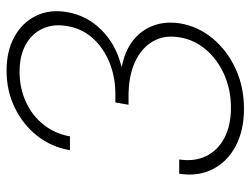

<svg xmlns="http://www.w3.org/2000/svg" viewBox="-112 -666 788 605"><g transform="rotate(-90 282.5 -364.0)"><path d="M241.7 10.3Q173.8 10.3 124.3 -15.9Q74.7 -42 51.3 -88.4Q27.8 -134.8 37.1 -193.8H82Q74.7 -145.5 92.8 -108.6Q110.8 -71.8 150.1 -51.3Q189.5 -30.8 244.6 -30.8Q302.2 -30.8 350.1 -52.2Q397.9 -73.7 428.7 -110.4Q459.5 -147 466.8 -192.4Q475.1 -240.7 453.9 -277.1Q432.6 -313.5 388.4 -333.5Q344.2 -353.5 281.7 -353.5H254.4L261.7 -395H287.6Q342.3 -395 388.2 -413.8Q434.1 -432.6 464.6 -466.8Q495.1 -501 502.4 -547.4Q509.8 -590.8 494.1 -624.5Q478.5 -658.2 443.8 -677.5Q409.2 -696.8 358.4 -696.8Q307.1 -696.8 263.7 -677Q220.2 -657.2 191.7 -621.3Q163.1 -585.4 154.8 -538.1H111.3Q121.1 -596.7 156.7 -641.6Q192.4 -686.5 245.6 -712.2Q298.8 -737.8 361.8 -737.8Q424.8 -737.8 469.5 -712.6Q514.2 -687.5 534.9 -644.5Q555.7 -601.6 546.4 -547.4Q536.1 -485.4 490.5 -439.2Q444.8 -393.1 375.5 -376L374.5 -374.5Q423.8 -365.2 456.8 -339.4Q489.7 -313.5 503.9 -275.1Q518.1 -236.8 510.7 -190.4Q501 -133.8 463.4 -88.4Q425.8 -43 368.4 -16.4Q311 10.3 241.7 10.3Z"/></g></svg>

Font: Inter 28pt ExtraLight
Style: Italic
Weight: 250
Italic angle: -9.3988°
Designer: Rasmus Andersson
Foundry: rsms
Version: Version 4.001;git-66647c0bb